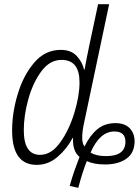

<svg xmlns="http://www.w3.org/2000/svg" viewBox="-20 -780 665 920"><path d="M172 -38Q94 -38 94 -156Q94 -226 115.5 -304Q137 -382 177.5 -437.5Q218 -493 275 -493Q361 -493 361 -386Q361 -320 336 -238.5Q311 -157 268.5 -97.5Q226 -38 172 -38ZM488 -32Q441 -32 414 -49Q458 -150 528 -150Q581 -150 581 -101Q581 -32 488 -32ZM355 120Q364 86 375 51Q386 16 396 -8Q430 8 484 8Q546 8 585 -19Q624 -46 625 -102Q625 -141 601.5 -165.5Q578 -190 533 -190Q481 -190 445.5 -160Q410 -130 385 -78Q373 -94 374 -123Q374 -152 383 -192L503 -760H450L407 -558Q401 -530 395.5 -501.5Q390 -473 385 -446H383Q374 -484 347 -512.5Q320 -541 271 -541Q196 -541 144 -480Q92 -419 65 -329.5Q38 -240 38 -155Q38 10 156 10Q211 10 255.5 -28Q300 -66 328 -119H330Q327 -56 361 -28Q350 0 337 37Q324 74 314 111Z"/></svg>

Font: Noto Sans Display SemiCondensed Light
Style: Italic
Weight: 300
Width: 4
Italic angle: -12°
Designer: Monotype Design Team
Foundry: Monotype Imaging Inc.
Version: Version 1.900